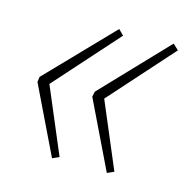

<svg xmlns="http://www.w3.org/2000/svg" viewBox="-66 -514 486 494"><g transform="rotate(15 177.0 -267.0)"><path d="M277 -92 203 -267 354 -436 339 -450 175 -278 172 -264 259 -84ZM131 -92 57 -267 208 -436 194 -450 28 -278 26 -264 113 -84Z"/></g></svg>

Font: Noto Sans Display SemiCondensed Thin
Style: Italic
Weight: 250
Width: 4
Designer: Monotype Design team
Foundry: Monotype Imaging Inc.
Version: 1.000